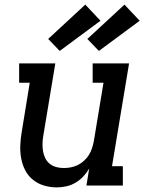

<svg xmlns="http://www.w3.org/2000/svg" viewBox="-20 -805 640 833"><path d="M226 8Q198 8 171 0Q144 -8 123 -25Q102 -42 89.5 -66Q77 -90 72 -117.5Q67 -145 68 -173.5Q69 -202 74 -231L109 -446H63V-530H220L168 -217Q165 -200 164.5 -183Q164 -166 166.5 -150Q169 -134 176 -119.5Q183 -105 195 -95Q207 -85 223 -80.5Q239 -76 256 -76Q272 -76 287.5 -79Q303 -82 317.5 -89Q332 -96 344.5 -107.5Q357 -119 365.5 -132.5Q374 -146 379 -161.5Q384 -177 387 -192L429 -446H382V-530H540L466 -84H513V0H355L367 -74Q356 -55 341 -39Q326 -23 307 -12Q288 -1 267 3.5Q246 8 226 8ZM409 -584 359 -636 520 -785 586 -715ZM239 -584 189 -636 350 -785 416 -715Z"/></svg>

Font: Iosevka Slab MdExObl
Style: Regular
Weight: 500
Width: 7
Italic angle: -9°
Monospace: yes
Designer: Belleve Invis
Foundry: Belleve Invis
Version: Version 11.1.1; ttfautohint (v1.8.3)